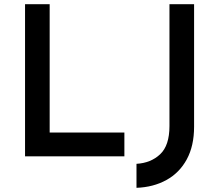

<svg xmlns="http://www.w3.org/2000/svg" viewBox="-20 -749 1051 920"><path d="M100 -729H218V-114H576V0H100ZM910 -142Q910 -50 875 14.5Q840 79 777.5 113.5Q715 148 634 151V36Q703 32 747.5 -10Q792 -52 792 -145V-729H910Z"/></svg>

Font: Reem Kufi Fun Medium
Style: Regular
Weight: 500
Designer: Khaled Hosny
Version: Version 1.005